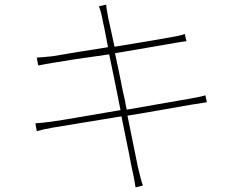

<svg xmlns="http://www.w3.org/2000/svg" viewBox="-20 -785 1040 830"><path d="M598 17C588 -7 584 -35 576 -63C573 -75 555 -171 531 -285C639 -302 742 -322 804 -332C841 -338 859 -341 874 -343L868 -373C852 -368 836 -365 798 -358C742 -348 639 -330 528 -311C525 -324 522 -338 520 -351L518 -361C516 -369 514 -378 512 -386L508 -406C498 -458 487 -510 477 -555C481 -555 485 -556 489 -557L501 -559C503 -559 505 -559 507 -560L519 -562C611 -577 696 -593 740 -600C763 -604 779 -606 786 -607L779 -638C770 -635 762 -632 735 -627C686 -618 583 -600 475 -583C461 -651 449 -701 448 -707C445 -727 440 -747 439 -765L408 -758C414 -740 419 -724 423 -701C425 -695 434 -648 447 -581C346 -565 252 -550 208 -542C176 -539 158 -537 139 -536L145 -502C170 -507 187 -510 212 -514C257 -522 350 -536 452 -550C459 -515 467 -476 476 -434L478 -424C481 -409 484 -394 487 -379L489 -369C493 -349 497 -329 501 -309C375 -288 255 -266 201 -259C180 -256 154 -253 133 -252L139 -218C160 -224 177 -228 212 -234C265 -243 381 -262 505 -282C528 -169 548 -72 550 -58C557 -29 561 -6 566 25L598 17Z"/></svg>

Font: Glow Sans SC Normal Thin
Style: Regular
Weight: 100
Designer: Ryoko NISHIZUKA (kana, bopomofo & ideographs); Paul D. Hunt (Latin, Greek & Cyrillic); Sandoll Communications, Soo-young
Version: Version 0.93